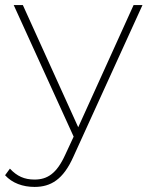

<svg xmlns="http://www.w3.org/2000/svg" viewBox="-40 -539 597 756"><path d="M486 -519 268 -38 50 -519H14L250 -1L217 70C183 145 146 168 96 168C56 168 27 155 -1 125L-20 151C8 182 50 197 96 197C160 197 209 168 249 78L521 -519Z"/></svg>

Font: Talent ExtraLight
Style: Regular
Weight: 200
Designer: Mike Powis
Version: Version 1.001;hotconv 1.0.109;makeotfexe 2.5.65596